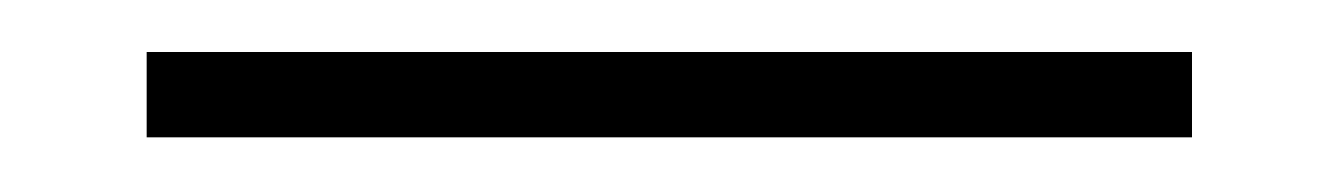

<svg xmlns="http://www.w3.org/2000/svg" viewBox="-20 32 502 72"><path d="M35 83.5V51.5H427V83.5Z"/></svg>

Font: Anek Tamil Medium ExtraLight
Style: Regular
Weight: 250
Version: Version 1.003